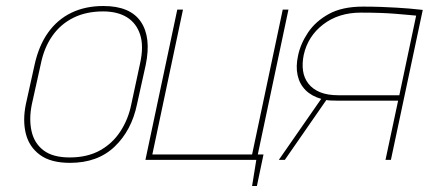

<svg xmlns="http://www.w3.org/2000/svg" viewBox="-20 -532 1427 639"><path d="M436 -185 465 -316Q484 -408 448.5 -460Q413 -512 324 -512Q264 -512 217.5 -489.5Q171 -467 140 -423.5Q109 -380 95 -316L66 -185Q55 -131 66 -87Q77 -43 113 -16.5Q149 10 213 10Q305 10 361.5 -44Q418 -98 436 -185ZM446 -320 417 -185Q407 -135 380.5 -94.5Q354 -54 312 -31Q270 -8 212 -8Q156 -8 125 -31.5Q94 -55 85 -95.5Q76 -136 86 -185L116 -320Q127 -374 154.5 -413Q182 -452 224.5 -473Q267 -494 323 -494Q371 -494 402.5 -474.5Q434 -455 446.5 -416.5Q459 -378 446 -320Z M940 -500H921L819 -18H487L589 -500H570L464 0H833L819 87H835L857 -18H838Z M1188 -510Q1119 -510 1074.5 -485.5Q1030 -461 1005 -423.5Q980 -386 972 -347Q964 -311 970.5 -281.5Q977 -252 997 -232Q1017 -212 1049 -203L908 0H928L1066 -199Q1071 -198 1081.5 -197.5Q1092 -197 1102.5 -197Q1113 -197 1118 -197H1305L1263 0H1281L1387 -499Q1384 -499 1372.5 -500.5Q1361 -502 1342.5 -503.5Q1324 -505 1300 -506.5Q1276 -508 1247.5 -509Q1219 -510 1188 -510ZM1106 -215Q1070 -215 1045.5 -225Q1021 -235 1006.5 -253.5Q992 -272 988.5 -296.5Q985 -321 991 -350Q1005 -412 1056 -451Q1107 -490 1181 -490Q1215 -490 1244.5 -489Q1274 -488 1297.5 -486Q1321 -484 1338 -482.5Q1355 -481 1365 -480L1309 -215Z"/></svg>

Font: Advent Pro Thin
Style: Italic
Weight: 250
Italic angle: -12°
Version: Version 3.000